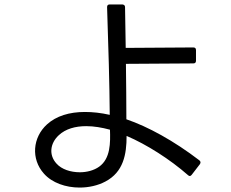

<svg xmlns="http://www.w3.org/2000/svg" viewBox="-20 -809 1040 866"><path d="M882 -69C886 -76 885 -81 879 -86C764 -174 647 -238 550 -271C550 -345 549 -435 548 -521L852 -523C860 -523 864 -527 864 -535V-583C864 -591 860 -595 852 -595L547 -593C546 -652 545 -714 544 -777C544 -784 540 -788 532 -789H475C467 -789 463 -785 463 -777C469 -600 474 -427 475 -291C435 -300 398 -304 363 -304C293 -304 234 -286 192 -248C127 -189 119 -92 178 -26C215 16 277 37 339 37C380 37 421 28 455 10C537 -33 551 -113 551 -196C642 -157 746 -91 828 -19C834 -13 840 -14 845 -21ZM245 -199C276 -228 320 -240 369 -240C403 -240 439 -234 476 -224C478 -166 479 -94 427 -57C403 -40 371 -32 340 -32C299 -32 258 -45 235 -71C199 -110 206 -163 245 -199Z"/></svg>

Font: LINE Seed JP App_OTF Regular
Style: Regular
Weight: 400
Designer: LY Corporation & Fontrix & Fontworks
Version: Version 1.002